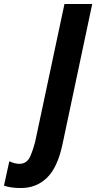

<svg xmlns="http://www.w3.org/2000/svg" viewBox="-175 -734 485 968"><path d="M141 -11 290 -714H150L5 -32Q-4 10 -21 51Q-38 92 -77 92Q-101 92 -128 79L-155 202Q-121 214 -69 214Q8 214 62 162Q116 110 141 -11Z"/></svg>

Font: Noto Sans UI Condensed ExtraBold
Style: Italic
Weight: 800
Width: 3
Designer: Monotype Design Team
Foundry: Monotype Imaging Inc.
Version: 1.001